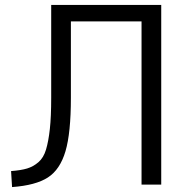

<svg xmlns="http://www.w3.org/2000/svg" viewBox="-20 -750 760 780"><path d="M635 0H555V-663H268V-353Q268 -210 246 -135.5Q224 -61 174.5 -29Q125 3 29 10L25 -55Q65 -58 90 -65.5Q115 -73 136 -91Q157 -109 167 -142.5Q177 -176 182.5 -226Q188 -276 188 -353V-730H635Z"/></svg>

Font: M PLUS 1p
Style: Regular
Weight: 400
Version: Version 1.062